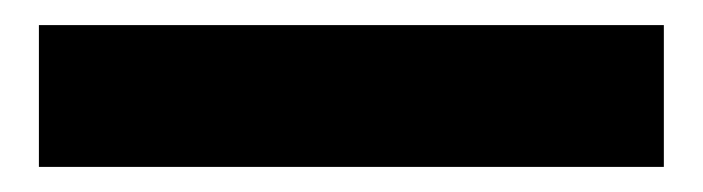

<svg xmlns="http://www.w3.org/2000/svg" viewBox="-20 31 560 153"><path d="M11 164V51H509V164Z"/></svg>

Font: FiraGO SemiBold
Style: Regular
Weight: 600
Designer: bBox Type
Foundry: bBox Type GmbH
Version: Version 1.001;PS 001.001;hotconv 1.0.88;makeotf.lib2.5.64775